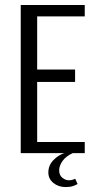

<svg xmlns="http://www.w3.org/2000/svg" viewBox="-20 -611 382 766"><path d="M62.7 0V-591H318.1V-545.5H128.3V-333.7H279.6V-284.2H128.3V-44.6H318.1V0ZM241.7 135.3Q212.9 135.3 192.9 118.8Q172.9 102.3 172.9 77.3Q172.9 48.6 193.1 27.8Q213.3 7 238 -0.6L269.9 0Q243.6 12 229.8 30.8Q216.1 49.7 216.1 68.8Q216.1 88.3 228.9 98.3Q241.8 108.3 254.5 108.3Q263.6 108.3 270.3 106Q276.9 103.8 280.3 102.4L289.5 123Q283.8 126.7 272.1 131Q260.5 135.3 241.7 135.3Z"/></svg>

Font: Alumni Sans SC Thin
Style: Regular
Weight: 100
Designer: Robert E. Leuschke
Foundry: Robert E. Leuschke
Version: Version 1.018